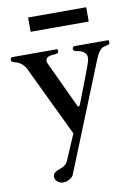

<svg xmlns="http://www.w3.org/2000/svg" viewBox="-114 -721 785 1091"><g transform="rotate(-10 278.5 -176.0)"><path d="M161.6 302.7Q152.8 302.7 144.5 299.8Q136.2 296.9 129.4 291.5Q122.6 286.1 118.4 279.1Q114.3 272 114.3 263.2Q114.3 249.5 121.3 242.2Q128.4 234.9 138.7 230Q148.9 225.1 160.2 221.7Q171.4 218.3 179.2 212.4Q184.6 208.5 190.7 203.4Q196.8 198.2 201.7 187L265.6 38.1L78.6 -352.1Q70.3 -374.5 54.7 -391.4Q39.1 -408.2 16.6 -415.5Q13.2 -416.5 8.3 -417.7Q3.4 -418.9 -1.2 -420.9Q-5.9 -422.9 -9 -426Q-12.2 -429.2 -12.2 -434.6Q-12.2 -439.5 -9.3 -444.3Q-6.3 -449.2 -0.5 -449.2H257.3Q260.3 -449.2 260.7 -443.4Q261.2 -437.5 261.2 -436Q261.2 -429.2 255.6 -426.5Q250 -423.8 241.7 -422.9Q233.4 -421.9 223.9 -421.4Q214.4 -420.9 206.1 -418Q197.8 -415 192.1 -408.7Q186.5 -402.3 186.5 -389.6Q186.5 -388.2 188.7 -383.5Q190.9 -378.9 190.9 -377.9L312 -118.7Q313 -116.2 315.7 -111.6Q318.4 -106.9 321.8 -106.9Q323.7 -106.9 325.7 -109.1Q327.6 -111.3 329.1 -114.3Q330.6 -117.2 331.5 -119.9Q332.5 -122.6 333 -123.5Q355.5 -181.2 370.8 -221.2Q386.2 -261.2 396.2 -287.6Q406.2 -314 411.4 -328.9Q416.5 -343.8 418.7 -351.8Q420.9 -359.9 421.4 -363.5Q421.9 -367.2 421.9 -370.6Q422.9 -387.7 411.6 -398.9Q400.4 -410.2 384.8 -415.5Q380.4 -417 373.8 -417.7Q367.2 -418.5 361.1 -420.2Q355 -421.9 350.3 -425.5Q345.7 -429.2 345.7 -436Q345.7 -439.9 349.1 -444.6Q352.5 -449.2 356.4 -449.2H551.3Q555.2 -449.2 555.9 -443.6Q556.6 -438 556.6 -435.5Q556.6 -432.1 555.7 -429.7Q554.7 -427.2 551 -425.3Q547.4 -423.3 540.8 -421.4Q534.2 -419.4 523.4 -417.5Q513.2 -415.5 504.9 -407.5Q496.6 -399.4 490 -388.9Q483.4 -378.4 478.3 -366.7Q473.1 -355 469.2 -345.7L221.7 267.6Q217.8 276.9 210.4 283.4Q203.1 290 194.3 294.4Q185.5 298.8 176.8 300.8Q168 302.7 161.6 302.7ZM126.5 -655.3H461.9V-572.8H126.5Z"/></g></svg>

Font: Cardo
Style: Bold
Weight: 700
Designer: David J. Perry
Foundry: David J. Perry
Version: Version 1.0011